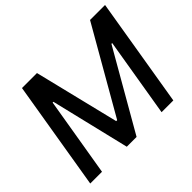

<svg xmlns="http://www.w3.org/2000/svg" viewBox="-154 -966 1206 1206"><g transform="rotate(-45 449.0 -363.5)"><path d="M155.2 -727.3H288.4L426.8 -161.9H435.4L759.9 -727.3H893.1L772.4 0H668L755.7 -526.3H748.9L447.1 -1.1H360.1L233.7 -526.6H226.9L138.8 0H34.4Z"/></g></svg>

Font: Inter UI Medium
Style: Italic
Weight: 500
Italic angle: 9.39999°
Designer: Rasmus Andersson
Foundry: rsms
Version: 3.2;8d6f07862